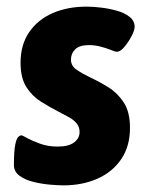

<svg xmlns="http://www.w3.org/2000/svg" viewBox="-20 -551 453 579"><path d="M241 -531Q261 -531 285.5 -528Q310 -525 333 -518.5Q356 -512 371 -500Q386 -488 386 -470Q386 -460 377 -442.5Q368 -425 355.5 -410Q343 -395 333 -395Q326 -395 313 -401Q300 -406 283 -410.5Q266 -415 248 -415Q220 -415 207 -402.5Q194 -390 194 -371Q194 -352 212 -340Q230 -328 255 -316Q281 -304 308 -287Q335 -270 353.5 -241.5Q372 -213 372 -165Q372 -110 345.5 -71Q319 -32 273.5 -12Q228 8 171 8Q157 8 132.5 6Q108 4 82.5 -2Q57 -8 39.5 -20.5Q22 -33 22 -53Q22 -96 26 -115Q30 -134 35.5 -138.5Q41 -143 44 -143Q46 -143 51 -140.5Q56 -138 63 -134Q76 -127 100 -118Q124 -109 154 -109Q187 -109 203.5 -121.5Q220 -134 220 -153Q220 -168 211 -179Q202 -190 187 -198Q172 -206 155 -215Q130 -228 103.5 -244.5Q77 -261 59.5 -288.5Q42 -316 42 -362Q42 -416 68 -454Q94 -492 139 -511.5Q184 -531 241 -531Z"/></svg>

Font: Asap VF Beta
Style: Italic
Weight: 400
Italic angle: -6°
Designer: Pablo Cosgaya
Foundry: Pablo Cosgaya
Version: Version 1.007